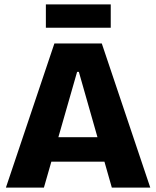

<svg xmlns="http://www.w3.org/2000/svg" viewBox="-20 -859 714 879"><path d="M7 0 229 -660H446L668 0H492L341 -530H333L181 0ZM134 -119V-231H561V-119ZM190 -732V-839H487V-732Z"/></svg>

Font: Bricolage Grotesque 72pt ExtraBold
Style: Regular
Weight: 800
Designer: Mathieu Triay
Foundry: Atelier Triay
Version: Version 1.001;gftools[0.9.33.dev8+g029e19f]